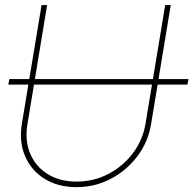

<svg xmlns="http://www.w3.org/2000/svg" viewBox="-20 -748 784 778"><path d="M743.7 -427.7 739.7 -405.3H13.7L18.1 -427.7ZM289.6 10.3Q214.8 10.3 160.6 -23.4Q106.4 -57.1 81.5 -115.5Q56.6 -173.8 68.8 -247.6L148.4 -727.5H170.9L91.3 -245.6Q80.1 -178.2 102.3 -125.5Q124.5 -72.8 173.3 -42.5Q222.2 -12.2 290 -12.2Q359.4 -12.2 418.7 -43Q478 -73.7 518.3 -127Q558.6 -180.2 569.8 -247.6L649.4 -727.5H671.9L592.3 -245.6Q580.1 -171.9 536.1 -114Q492.2 -56.2 428 -22.9Q363.8 10.3 289.6 10.3Z"/></svg>

Font: Inter 18pt Thin
Style: Italic
Weight: 250
Italic angle: -9.3988°
Version: Version 4.001;git-66647c0bb